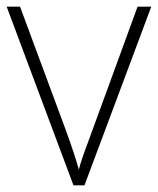

<svg xmlns="http://www.w3.org/2000/svg" viewBox="-20 -555 473 575"><path d="M392 -535H433L233 0H200L0 -535H40L175 -171Q205 -89 216 -47Q223 -75 245 -133Z"/></svg>

Font: Azad Pori Unicode
Style: Regular
Weight: 400
Designer: Abul Kalam Azad
Foundry: Lipighor Font Foundry
Version: Version 1.026;December 22, 2019;FontCreator 12.0.0.2547 64-b